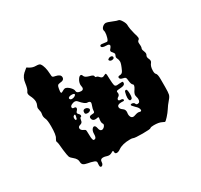

<svg xmlns="http://www.w3.org/2000/svg" viewBox="-126 -650 946 905"><g transform="rotate(-30 346.5 -197.0)"><path d="M200 -173Q202 -179 199 -181Q196 -183 191 -178Q187 -174 187.5 -165.5Q188 -157 192 -157Q197 -157 197 -161ZM285 -156Q285 -162 289.5 -174.5Q294 -187 294 -191Q294 -201 278 -201Q266 -201 243 -228Q237 -235 228 -235Q221 -235 211 -230Q202 -225 202.5 -218Q203 -211 212 -211Q221 -211 222 -205Q223 -199 215 -191Q207 -183 215 -176Q225 -167 221 -159L217 -157Q213 -157 211 -143Q210 -130 197 -127Q185 -124 185 -115Q185 -106 195 -100Q197 -99 199 -98Q201 -97 202.5 -96Q204 -95 206 -94L207 -93Q210 -93 210 -65Q210 -33 218 -33Q222 -33 224 -34Q232 -37 232 -57Q232 -71 237.5 -79.5Q243 -88 249 -88Q257 -88 260 -73Q263 -55 274 -55Q281 -55 288 -62Q297 -73 292 -79Q287 -85 289 -102Q290 -109 290.5 -111Q291 -113 289.5 -114.5Q288 -116 286 -115.5Q284 -115 277 -114Q263 -112 257 -121Q254 -127 254 -132Q254 -142 271 -142Q280 -142 282.5 -144.5Q285 -147 285 -156ZM247 -264Q247 -270 232 -270Q224 -270 219 -267.5Q214 -265 213.5 -262Q213 -259 216 -255Q219 -252 225 -252Q233 -252 240 -256Q247 -260 247 -264ZM542 -483Q548 -483 571 -473.5Q594 -464 599 -464Q606 -464 615.5 -448.5Q625 -433 625 -422V-417Q625 -406 633 -374Q640 -352 640 -345Q640 -339 635 -336Q629 -332 629 -323Q629 -321 629.5 -315Q630 -309 630 -306Q630 -298 628 -295Q627 -293 627 -290Q627 -286 630.5 -277.5Q634 -269 634 -264Q634 -259 632 -256Q626 -247 633 -234Q639 -221 632 -213Q621 -200 621 -176Q621 -161 626 -157Q633 -151 633 -125V-81Q633 -52 630.5 -41.5Q628 -31 618 -20Q600 1 591 16Q582 30 568 45.5Q554 61 550 61Q549 61 537 55Q523 48 496 48Q480 48 476 52Q473 56 432 56Q389 56 381 52Q378 50 366 50Q324 50 301 66Q290 74 281 74Q271 74 271 64Q271 57 269 56.5Q267 56 257 62Q246 68 233 64Q222 60 213 60Q197 60 197 76Q197 83 193.5 88Q190 93 186 93.5Q182 94 179 90Q178 87 178 82Q178 79 178.5 74Q179 69 179 67Q179 60 169 56Q152 50 138 48Q121 45 114.5 39.5Q108 34 108 22Q108 7 91 -7Q78 -17 75 -25Q72 -33 68 -65Q65 -106 61 -113Q59 -118 66 -129Q75 -141 75 -190Q75 -224 69 -235Q63 -248 66 -261Q67 -264 67 -269Q67 -274 65 -282Q63 -290 63 -294Q63 -301 66 -306Q71 -316 71 -326Q71 -342 60 -363Q52 -379 60 -388Q67 -397 71 -426Q74 -455 93 -472Q111 -488 112 -488Q119 -484 125 -480Q139 -472 155 -472Q174 -472 178 -466Q192 -448 194 -404Q194 -392 197 -389Q200 -386 212 -384Q237 -379 237 -363Q237 -347 214 -346Q204 -345 200.5 -341Q197 -337 195 -324Q193 -310 193 -309Q193 -302 197 -302Q199 -302 207.5 -307Q216 -312 221 -312Q224 -312 226 -311Q237 -307 247 -296Q257 -285 257 -277Q257 -266 272 -263Q276 -262 281 -262Q294 -262 294 -275Q294 -276 293.5 -278Q293 -280 293 -282Q293 -283 292.5 -285.5Q292 -288 292 -289Q292 -303 300 -316Q308 -329 316 -329Q321 -329 324 -320Q327 -310 349 -304Q370 -299 370 -292Q370 -285 375 -285Q382 -285 390 -275Q399 -265 409 -271Q420 -277 422 -275Q425 -272 425 -246Q426 -218 428.5 -210Q431 -202 441 -202Q448 -202 453 -203Q473 -205 473 -201Q473 -199 473 -195Q472 -183 448 -182Q436 -181 432 -180.5Q428 -180 426 -177.5Q424 -175 426 -170Q428 -158 419 -152Q410 -147 410 -140.5Q410 -134 420 -134Q432 -134 434 -128Q435 -124 432 -122.5Q429 -121 422 -122H417Q395 -122 395 -108Q395 -99 408 -90Q420 -82 418 -66Q415 -51 422 -40Q429 -31 444 -37Q461 -43 469 -40Q471 -39 474 -39Q480 -39 480 -45Q480 -57 465 -70Q450 -85 450 -88Q450 -91 454.5 -92Q459 -93 464.5 -90.5Q470 -88 471 -85Q473 -77 481 -77Q495 -77 495 -95Q495 -103 493 -107Q491 -115 491 -118Q491 -128 501 -142Q515 -163 507 -168Q500 -173 498 -194Q497 -207 494.5 -210.5Q492 -214 482 -216Q465 -219 465 -229Q465 -236 476 -236Q489 -236 495 -250Q509 -280 509 -291Q509 -302 504 -311Q502 -314 502 -319Q502 -322 504.5 -327Q507 -332 507 -334Q507 -337 502 -344Q494 -352 494 -357Q494 -362 502 -370Q507 -377 507 -380Q507 -389 490 -389Q465 -389 465 -400Q465 -402 467 -404Q469 -406 474 -406Q478 -406 487 -404.5Q496 -403 499 -403H503Q508 -404 512.5 -419Q517 -434 517 -446Q517 -452 516 -454Q516 -455 515.5 -456.5Q515 -458 515 -459Q515 -468 523.5 -475.5Q532 -483 542 -483ZM245 -178Q248 -182 254 -182Q261 -182 267 -177.5Q273 -173 273 -168Q273 -167 271 -163Q265 -157 256 -157Q242 -157 242 -166Q242 -176 245 -178ZM469 -330Q476 -335 484 -333.5Q492 -332 492 -325Q492 -318 482.5 -316.5Q473 -315 468 -320Q462 -326 469 -330ZM458 -156Q460 -162 466 -162Q473 -162 473 -136Q473 -114 467 -111Q463 -109 461 -109Q453 -109 453 -127Q453 -138 458 -156Z"/></g></svg>

Font: Senatorium Sm3
Style: Regular
Weight: 400
Designer: crossinguard
Version: Version 001.006